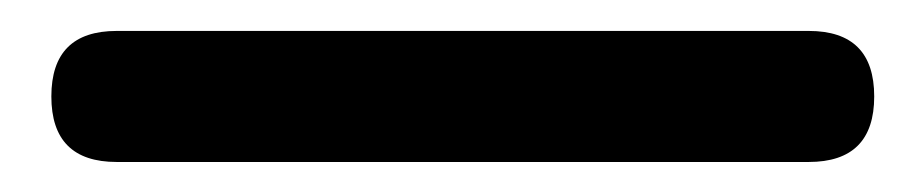

<svg xmlns="http://www.w3.org/2000/svg" viewBox="-20 49 606 126"><path d="M510.7 155.3H56.6Q13.7 155.3 13.7 112.3Q13.7 69.3 56.6 69.3H510.7Q553.7 69.3 553.7 112.3Q553.7 155.3 510.7 155.3Z"/></svg>

Font: GenSenMaruGothic TW TTF Bold
Style: Regular
Weight: 700
Version: Version 1.301